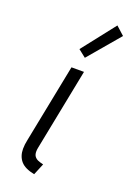

<svg xmlns="http://www.w3.org/2000/svg" viewBox="-149 -825 607 887"><g transform="rotate(20 154.5 -381.5)"><path d="M52.7 -85.4Q52.7 -106 58.1 -130.4L134.3 -515.1H195.8L116.2 -112.3Q114.3 -103 114.3 -94.2Q114.3 -79.1 120.8 -70.3Q127.4 -61.5 137.7 -57.1Q147.9 -52.7 164.6 -48.8L141.1 7.8Q93.3 -1.5 73 -25.1Q52.7 -48.8 52.7 -85.4ZM140.1 -606.9 267.6 -769.5 308.6 -732.4 177.2 -577.6Z"/></g></svg>

Font: Reddit Sans Vanilla Light
Style: Italic
Weight: 300
Italic angle: -11.25°
Designer: Stephen Hutchings
Version: Version 1.013